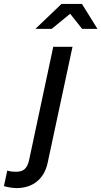

<svg xmlns="http://www.w3.org/2000/svg" viewBox="-158 -747 516 977"><path d="M-74 210Q-89 210 -107 207Q-125 204 -138 200L-121 121Q-103 127 -76 127Q-47 127 -32 113Q-17 99 -10 68L113 -509H211L85 79Q72 142 30.5 176Q-11 210 -74 210ZM22 -600 155 -727H259L338 -600H260L199 -677L105 -600Z"/></svg>

Font: Red Hat Display Medium
Style: Italic
Weight: 500
Italic angle: -12°
Designer: Pentagram, MCKL
Foundry: Pentagram, MCKL
Version: Version 1.023; ttfautohint (v1.8.3)